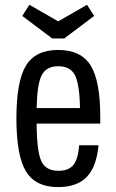

<svg xmlns="http://www.w3.org/2000/svg" viewBox="-20 -753 475 783"><path d="M388.9 -248.9V-275.9Q388.9 -423.4 349.4 -486.4Q310 -549.3 217.4 -549.3Q124.9 -549.3 85.9 -485.5Q46.9 -421.7 46.9 -269.7Q46.9 -118.1 85.9 -54.1Q124.9 10 216.6 10Q294 10 334 -31.7Q374 -73.4 381.7 -160.7H302.9Q298.6 -104.1 279.3 -80.3Q260 -56.4 217.9 -56.4Q166.7 -56.4 148.4 -96.3Q130.1 -136.1 129.4 -248.9ZM306.3 -312.4H129.4Q131.4 -410.3 150.2 -446.6Q169 -482.9 217.7 -482.9Q266.7 -482.9 285.5 -446.6Q304.3 -410.3 306.3 -312.4ZM241.9 -596.1 364.1 -688.1 334.9 -733.4 217.4 -665.9 100 -733.4 70.7 -688.1 193 -596.1Z"/></svg>

Font: Secuela Black
Style: Regular
Weight: 900
Designer: Fernando Haro
Foundry: deFharo
Version: Version 1.704